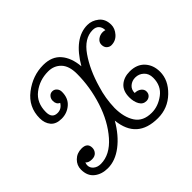

<svg xmlns="http://www.w3.org/2000/svg" viewBox="-148 -839 1052 1052"><g transform="rotate(-45 378.5 -312.5)"><path d="M192 -461Q192 -478 202 -489.5Q212 -501 227 -501Q242 -501 252.5 -489.5Q263 -478 263 -461Q263 -412 231.5 -385Q200 -358 158 -358Q115 -358 94.5 -382.5Q74 -407 74 -445Q74 -532 143 -585Q212 -638 294 -638Q360 -638 395.5 -597Q431 -556 437 -485Q517 -622 620 -622Q655 -622 684.5 -598.5Q714 -575 714 -530Q714 -501 691.5 -475.5Q669 -450 635 -450Q621 -450 609.5 -460.5Q598 -471 598 -491Q598 -510 614.5 -522.5Q631 -535 652 -535Q661 -535 670 -532Q670 -554 657.5 -568Q645 -582 621 -582Q556 -582 506 -510Q456 -438 427 -336Q406 -269 404 -195Q404 -123 433.5 -77.5Q463 -32 530 -32Q580 -32 625.5 -66Q671 -100 671 -162Q671 -195 650.5 -214Q630 -233 602 -233Q577 -233 558.5 -217.5Q540 -202 540 -175Q562 -175 577 -163.5Q592 -152 592 -135Q592 -118 581 -108Q570 -98 555 -98Q529 -98 515.5 -121.5Q502 -145 502 -179Q502 -228 530.5 -253Q559 -278 604 -278Q659 -278 690 -244.5Q721 -211 721 -159Q721 -94 665.5 -40.5Q610 13 533 13Q372 13 356 -145Q314 -72 258.5 -29.5Q203 13 145 13Q98 13 66.5 -12Q35 -37 35 -86Q35 -119 59 -142.5Q83 -166 119 -166Q164 -166 164 -127Q164 -109 152 -96Q140 -83 118 -83Q91 -83 80 -97Q76 -88 76 -78Q76 -58 92.5 -44.5Q109 -31 134 -31Q205 -31 265.5 -100Q326 -169 358.5 -270Q391 -371 391 -473Q391 -534 362 -564Q333 -594 288 -594Q222 -594 172 -555.5Q122 -517 122 -445Q122 -396 164 -396Q195 -396 213 -425Q192 -435 192 -461Z"/></g></svg>

Font: Bonbon
Style: Regular
Weight: 400
Designer: Ksenia Erulevich
Foundry: Cyreal (www.cyreal.org)
Version: Version 1.000